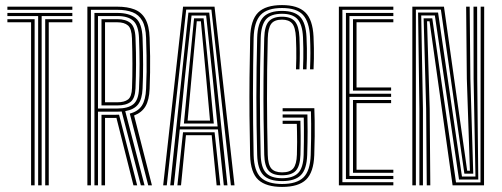

<svg xmlns="http://www.w3.org/2000/svg" viewBox="-20 -722 1956 748"><path d="M128.6 0V-659.5H8.8V-671.6H261.8V-659.5H142.3V0ZM101.1 0V-635.2H8.8V-647.3H114.9V0ZM156.1 0V-647.3H261.8V-635.2H169.9V0ZM8.8 -683.8V-696H261.8V-683.8Z M320.4 0V-696H437.2Q476.2 -696 503.6 -685.4Q531.1 -674.8 546.1 -648.5Q561.2 -622.1 562.9 -574.8Q564.5 -535.1 564.8 -502.7Q565.2 -470.3 564.7 -439.9Q564.3 -409.5 562.9 -375.8Q561.1 -332.1 546.8 -307.9Q532.5 -283.6 502.4 -272L571.9 0H557.5L485.6 -279.5Q518 -287.8 532.7 -310.5Q547.4 -333.3 549.1 -375.9Q550.7 -411.2 551.1 -442.5Q551.4 -473.8 550.9 -505.7Q550.5 -537.6 549.1 -574.4Q547.7 -617.5 534.2 -641.2Q520.7 -664.8 496.3 -674.3Q471.9 -683.8 437.2 -683.8H334.2V0ZM375.4 0V-274.8H422.9Q428.3 -274.8 433.5 -274.9Q438.7 -275 443.8 -275.2L514.4 0H499.9L433.6 -262.8Q431.1 -262.6 428.6 -262.6Q426 -262.6 423.3 -262.6H389.2V0ZM347.9 0V-671.6H437.2Q482.5 -671.6 507.9 -652Q533.2 -632.4 535.4 -574Q537.6 -515 537.5 -469Q537.5 -423.1 535.4 -376.7Q533.6 -335.8 518.1 -315.5Q502.6 -295.1 467.9 -289L543.1 0H528.8L454 -287.7Q450.2 -287.4 446 -287.2Q441.8 -287 436.7 -287H361.7V0ZM361.7 -299.2H436.7Q478.4 -299.2 499.1 -315.7Q519.9 -332.2 521.6 -377.3Q523.9 -428.2 523.8 -473.7Q523.7 -519.1 521.6 -573.6Q519.8 -621.8 499.7 -640.6Q479.5 -659.5 437.2 -659.5H361.7ZM375.4 -311.3V-647.3H437.2Q470.2 -647.3 488.3 -632.3Q506.3 -617.3 507.9 -574.4Q510.3 -514.2 510 -469.5Q509.7 -424.8 507.9 -377.7Q506.2 -338.7 488.7 -325Q471.2 -311.3 436.7 -311.3ZM389.2 -323.5H436.7Q464.5 -323.5 478.8 -334.5Q493.1 -345.4 494.3 -379.1Q496 -424.3 495.9 -473Q495.8 -521.8 494.1 -572.4Q493 -610.5 478.6 -622.8Q464.1 -635.2 437.2 -635.2H389.2Z M615.7 0 693.2 -696H815.8L893.6 0H879.5L803.6 -684.5H705.4L629.7 0ZM671.1 0 693 -206.6H816L838.2 0H824L804.7 -195.2H704.4L685.2 0ZM643.2 0 714 -672.9H795.2L866.1 0H851.9L829 -217.9H680.3L657.3 0ZM681.1 -229.3H827.8L808.6 -418.7L783.1 -661.4H726.2L700.2 -418.7ZM696.4 -240.7 713.3 -418.7 736 -650.6H773.2L796.1 -418.7L812.9 -240.7ZM710.9 -252.1H798.2L783.2 -418.7L762.6 -639.1H746.6L726.1 -418.7Z M1079 6.2Q1016.6 6.2 986.4 -21.4Q956.2 -49 954.4 -117.3Q952.6 -196.8 952 -271.1Q951.4 -345.3 952.1 -420.1Q952.8 -495 954.6 -575.7Q956.5 -643.9 985.6 -673.1Q1014.8 -702.2 1078.7 -702.2Q1140.1 -702.2 1169.2 -673.9Q1198.3 -645.7 1201.5 -579.1Q1202.6 -555.9 1202.9 -534.8Q1203.1 -513.7 1202.9 -493.4Q1202.6 -473 1201.5 -451.8H1187.8Q1189.2 -484.7 1189.3 -515.5Q1189.3 -546.4 1187.8 -578.3Q1184.9 -637 1160.4 -663.9Q1135.8 -690.8 1078.7 -690.8Q1021.3 -690.8 995.6 -664.1Q969.9 -637.3 968.1 -574.1Q967 -524.5 966.3 -469.9Q965.6 -415.3 965.5 -357.3Q965.4 -299.4 966.1 -239.2Q966.8 -179 968.1 -117.7Q969.8 -55.6 996.3 -30.4Q1022.8 -5.2 1079 -5.2Q1135.7 -5.2 1162.1 -30.7Q1188.4 -56.3 1190.5 -118Q1191.6 -151.8 1192 -182.6Q1192.3 -213.3 1192.2 -240Q1192.1 -266.7 1191.3 -288.2H1081.1V-300.4H1204.6Q1205.5 -279.6 1205.9 -252.3Q1206.3 -224.9 1206 -191.3Q1205.6 -157.7 1204.3 -117.3Q1201.9 -50.9 1172.5 -22.3Q1143.2 6.2 1079 6.2ZM1079 -16.5Q1027.7 -16.5 1005.6 -40.2Q983.4 -63.9 981.9 -118.4Q980.3 -177.2 979.6 -233Q978.8 -288.7 978.8 -344Q978.8 -399.2 979.6 -456.3Q980.4 -513.3 981.9 -574.7Q983.6 -632.6 1006.5 -656Q1029.4 -679.5 1078.7 -679.5Q1127.4 -679.5 1149.5 -656Q1171.5 -632.6 1174.1 -577.7Q1175.3 -554.1 1175.6 -533.5Q1175.9 -512.9 1175.5 -493.1Q1175.1 -473.4 1174.1 -451.8H1160.4Q1161.4 -474.6 1161.7 -494.6Q1162.1 -514.5 1161.7 -534.5Q1161.4 -554.5 1160.4 -577Q1158.1 -626.5 1139 -647.4Q1120 -668.3 1078.7 -668.3Q1034.6 -668.3 1015.9 -646.1Q997.2 -623.9 995.7 -574.2Q994.1 -513.5 993.3 -457.2Q992.5 -401 992.5 -346.2Q992.5 -291.5 993.3 -235.5Q994.1 -179.4 995.6 -118.9Q996.9 -69.2 1016.3 -48.4Q1035.7 -27.7 1079 -27.7Q1121 -27.7 1141.3 -47.8Q1161.6 -68 1163 -119Q1163.7 -144.6 1163.9 -171.4Q1164 -198.2 1164 -222.4Q1163.9 -246.6 1163.4 -263.8H1081.1V-276H1177.6Q1178.4 -247.6 1178.4 -209.3Q1178.4 -171.1 1176.8 -118.5Q1175 -63 1152.2 -39.8Q1129.4 -16.5 1079 -16.5ZM1079 -39.1Q1042 -39.1 1026.3 -57.3Q1010.6 -75.6 1009.4 -119.2Q1007.8 -186.4 1006.9 -257.6Q1006 -328.8 1006.6 -407.1Q1007.1 -485.3 1009.4 -573.8Q1010.7 -620.7 1027.3 -638.8Q1043.8 -656.9 1078.7 -656.9Q1113.4 -656.9 1128.9 -638.6Q1144.5 -620.4 1146.6 -576.8Q1147.9 -546.1 1148 -515.5Q1148.1 -484.8 1146.6 -451.8H1133.1Q1134 -473.8 1134.3 -493.8Q1134.6 -513.7 1134.2 -533.9Q1133.9 -554 1132.9 -576.2Q1130.9 -615.9 1118.1 -630.7Q1105.2 -645.5 1078.7 -645.5Q1049 -645.5 1036.7 -629.3Q1024.4 -613 1023.2 -573.4Q1021.6 -508.8 1020.8 -450.5Q1020.1 -392.1 1020.2 -337.3Q1020.3 -282.5 1021 -228.6Q1021.8 -174.8 1023.1 -119.2Q1024 -81 1036.9 -65.7Q1049.9 -50.5 1079 -50.5Q1110 -50.5 1122.7 -66.2Q1135.5 -81.9 1136.7 -119.6Q1137.6 -146.8 1137.5 -169Q1137.5 -191.1 1137.1 -208.8Q1136.7 -226.4 1136.3 -239.5H1081.1V-251.6H1150.4Q1150.9 -229.8 1151.3 -196Q1151.6 -162.2 1150.5 -119.2Q1149.1 -75.2 1132.6 -57.1Q1116.1 -39.1 1079 -39.1Z M1300.2 0V-696H1512.4V-683.8H1313.9V-12.2H1512.4V0ZM1355.2 -48.7V-332.5H1503.7V-320.3H1369V-60.8H1512.4V-48.7ZM1327.7 -24.4V-671.6H1512.4V-659.5H1341.4V-356.9H1503.7V-344.7H1341.4V-36.5H1512.4V-24.4ZM1355.2 -369V-647.3H1512.4V-635.2H1369V-381.2H1503.7V-369Z M1586.4 0V-696H1709.6L1749.5 -413.1L1800.1 -56.9H1810.7L1798.7 -415L1796 -696H1809.8L1812.5 -415L1823.7 -45.5H1789.1L1697.6 -684.6H1600.2V0ZM1613.9 0V-298.2L1608.8 -673.3H1686.6L1779.7 -34.2H1832.3L1825.1 -415L1824.7 -696H1838.8L1839.2 -415L1843.3 -22.7H1768.3L1674.1 -661.8H1621L1627.7 -298.2V0ZM1642.6 0 1640.2 -298.2 1630.4 -650.5H1664.1L1756.5 -11.4H1851.9L1852.6 -696H1866.3L1865.7 0H1743.2L1701.2 -299.1L1653.4 -639.1H1643.7L1654 -298.2L1656.4 0Z"/></svg>

Font: Big Shoulders Inline Display SC Thin
Style: Regular
Weight: 100
Designer: Patric King
Foundry: XO Type Co
Version: Version 2.002